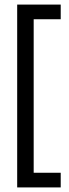

<svg xmlns="http://www.w3.org/2000/svg" viewBox="-20 -705 303 838"><path d="M55 113V-685H245V-621H127V49H245V113Z"/></svg>

Font: Bricolage Grotesque 96pt Light
Style: Regular
Weight: 300
Designer: Mathieu Triay
Foundry: Atelier Triay
Version: Version 1.001; ttfautohint (v1.8.4.7-5d5b);gftools[0.9.33.de